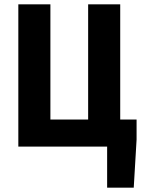

<svg xmlns="http://www.w3.org/2000/svg" viewBox="-20 -672 646 880"><path d="M64 0V-652H211V-124H384V-652H531V-124H606V-32L593 188H471V0Z"/></svg>

Font: Source Code Pro
Style: Bold
Weight: 700
Monospace: yes
Designer: Paul D. Hunt, Teo Tuominen
Foundry: Adobe Systems Incorporated
Version: Version 2.030;PS 1.000;hotconv 16.6.51;makeotf.lib2.5.65220